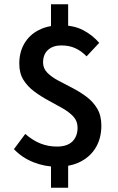

<svg xmlns="http://www.w3.org/2000/svg" viewBox="-20 -766 553 896"><path d="M245 12Q189 12 136 -9Q83 -30 45 -70L98 -141Q132 -111 168.5 -96.5Q205 -82 245 -82Q294 -82 318 -106Q342 -130 342 -170Q342 -201 322.5 -222Q303 -243 271.5 -261Q240 -279 205.5 -297.5Q171 -316 140 -339Q109 -362 89.5 -393Q70 -424 70 -469Q70 -523 94 -563.5Q118 -604 161.5 -626Q205 -648 263 -648Q324 -648 367.5 -625.5Q411 -603 443 -566L384 -503Q360 -528 331.5 -541Q303 -554 266 -554Q227 -554 204 -533Q181 -512 181 -474Q181 -447 200.5 -427Q220 -407 251 -390.5Q282 -374 317 -356Q352 -338 383 -315Q414 -292 433.5 -259.5Q453 -227 453 -180Q453 -123 428.5 -80Q404 -37 357.5 -12.5Q311 12 245 12ZM218 110V-33H298V110ZM218 -610V-746H298V-610Z"/></svg>

Font: Source Sans 3 ExtraLight SemiBold
Style: Regular
Weight: 600
Version: Version 3.052;hotconv 1.1.0;makeotfexe 2.6.0